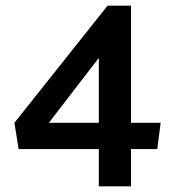

<svg xmlns="http://www.w3.org/2000/svg" viewBox="-20 -591 621 680"><path d="M537 -63H444V69H330V-63H46L31 -156L361 -571H444V-156H549ZM153 -156H330V-386Z"/></svg>

Font: Palanquin SemiBold
Style: Regular
Weight: 600
Designer: Pria Ravichandran
Version: Version 1.0.4